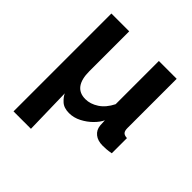

<svg xmlns="http://www.w3.org/2000/svg" viewBox="-197 -667 1021 1021"><g transform="rotate(45 314.0 -156.0)"><path d="M61 212V-524H195V-225Q195 -104 285 -104Q322 -104 358 -127.5Q394 -151 418 -199V-524H552V-154Q552 -133 560 -124Q568 -115 588 -114V0Q567 4 552 5Q537 6 525 6Q488 6 465.5 -12Q443 -30 440 -60L438 -98Q427 -74 402 -49Q377 -24 344 -7Q311 10 276 10Q237 10 215 -10.5Q193 -31 186 -49L192 212Z"/></g></svg>

Font: Raleway
Style: Bold
Weight: 700
Designer: Matt McInerney, Pablo Impallari, Rodrigo Fuenzalida
Foundry: Matt McInerney, Pablo Impallari, Rodrigo Fuenzalida
Version: Version 4.026